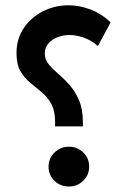

<svg xmlns="http://www.w3.org/2000/svg" viewBox="-20 -696 471 716"><path d="M41.5 -497.6Q41.5 -550.8 68.6 -591.1Q95.7 -631.3 140.1 -653.8Q184.6 -676.3 235.8 -676.3Q275.4 -676.3 316.2 -661.1Q356.9 -646 392.6 -612.8L345.2 -524.4Q319.8 -545.9 292.5 -555.7Q265.1 -565.4 240.2 -565.4Q201.7 -565.4 174.3 -546.4Q147 -527.3 147 -496.1Q147 -474.1 161.4 -456.5Q175.8 -439 197 -420.9Q218.3 -402.8 239.3 -379.2Q260.3 -355.5 274.7 -322Q289.1 -288.6 289.1 -240.2V-224.6H185.5V-240.2Q185.5 -283.2 170.9 -309.1Q156.2 -335 135 -352.5Q113.8 -370.1 92.3 -387.7Q70.8 -405.3 56.2 -430.7Q41.5 -456.1 41.5 -497.6ZM161.1 -74.7Q161.1 -106 183.3 -127.4Q205.6 -148.9 236.8 -148.9Q268.6 -148.9 290.5 -127.4Q312.5 -106 312.5 -74.7Q312.5 -43.5 290.5 -22Q268.6 -0.5 236.8 -0.5Q205.1 -0.5 183.1 -21.7Q161.1 -43 161.1 -74.7Z"/></svg>

Font: Vazirmatn RD UI Medium
Style: Regular
Weight: 500
Designer: Saber Rastikerdar
Foundry: Saber Rastikerdar
Version: Version 33.003